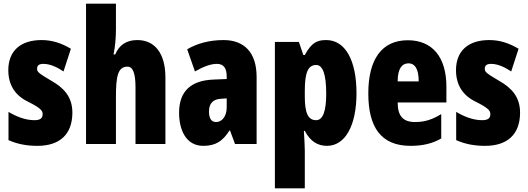

<svg xmlns="http://www.w3.org/2000/svg" viewBox="-20 -780 2861 1040"><path d="M372 -170C372 -255 326 -304 259 -342C188 -384 181 -390 181 -408C181 -426 192 -434 215 -434C253 -434 291 -415 324 -393L364 -516C311 -547 262 -563 205 -563C90 -563 25 -503 25 -400C25 -322 60 -265 128 -231C205 -193 211 -179 211 -161C211 -138 196 -129 166 -129C116 -129 66 -150 26 -174V-21C77 2 129 10 183 10C302 10 372 -51 372 -170Z M608 -621V-760H446V0H608V-253C608 -367 618 -419 671 -419C700 -419 714 -382 714 -308V0H876V-360C876 -489 820 -563 724 -563C665 -563 626 -537 604 -485H595C604 -529 608 -575 608 -621Z M1191 -563C1115 -563 1048 -545 994 -513L1036 -393C1085 -421 1123 -434 1155 -434C1191 -434 1208 -411 1208 -366V-352L1136 -349C1015 -344 950 -287 950 -169C950 -79 986 10 1081 10C1150 10 1187 -17 1223 -73H1226L1253 0H1370V-363C1370 -498 1301 -563 1191 -563ZM1178 -245 1208 -247V-198C1208 -151 1183 -119 1151 -119C1125 -119 1112 -138 1112 -176C1112 -220 1134 -243 1178 -245Z M1747 -563C1698 -563 1668 -550 1631 -482H1623L1599 -553H1469V240H1631V35C1631 14 1629 -21 1626 -71H1631C1661 -14 1701 10 1751 10C1849 10 1911 -98 1911 -275C1911 -454 1850 -563 1747 -563ZM1693 -428C1728 -428 1747 -378 1747 -273C1747 -177 1729 -129 1692 -129C1649 -129 1631 -168 1631 -256V-288C1631 -388 1649 -428 1693 -428Z M2189 -562C2048 -562 1975 -459 1975 -274C1975 -90 2044 10 2204 10C2268 10 2322 -2 2370 -30V-162C2319 -131 2279 -119 2228 -119C2164 -119 2134 -151 2134 -225H2398V-310C2398 -472 2321 -562 2189 -562ZM2193 -437C2226 -437 2248 -409 2248 -339H2134C2134 -411 2159 -437 2193 -437Z M2797 -170C2797 -255 2751 -304 2684 -342C2613 -384 2606 -390 2606 -408C2606 -426 2617 -434 2640 -434C2678 -434 2716 -415 2749 -393L2789 -516C2736 -547 2687 -563 2630 -563C2515 -563 2450 -503 2450 -400C2450 -322 2485 -265 2553 -231C2630 -193 2636 -179 2636 -161C2636 -138 2621 -129 2591 -129C2541 -129 2491 -150 2451 -174V-21C2502 2 2554 10 2608 10C2727 10 2797 -51 2797 -170Z"/></svg>

Font: Noto Sans Lao Looped ExtraCondensed Black
Style: Regular
Weight: 900
Width: 2
Designer: Mark Frömberg, Ben Mitchell
Foundry: The Fontpad Ltd
Version: Version 1.002